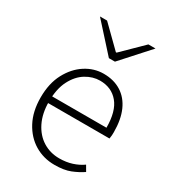

<svg xmlns="http://www.w3.org/2000/svg" viewBox="-179 -823 841 934"><g transform="rotate(30 241.5 -356.0)"><path d="M274 12Q212 12 162 -18Q112 -48 82 -104.5Q52 -161 52 -239Q52 -318 82 -374.5Q112 -431 159.5 -461.5Q207 -492 261 -492Q318 -492 359.5 -466Q401 -440 423 -390.5Q445 -341 445 -270Q445 -262 444.5 -252.5Q444 -243 442 -233H79V-271H403Q403 -363 365 -408.5Q327 -454 262 -454Q222 -454 184 -431Q146 -408 121.5 -360.5Q97 -313 97 -241Q97 -175 121 -126.5Q145 -78 186 -52.5Q227 -27 278 -27Q317 -27 349.5 -37.5Q382 -48 407 -66L425 -35Q397 -16 362 -2Q327 12 274 12ZM244 -570 105 -724H145L259 -612H263L377 -724H417L278 -570Z"/></g></svg>

Font: Source Sans 3 ExtraLight Light
Style: Regular
Weight: 300
Version: Version 3.052;hotconv 1.1.0;makeotfexe 2.6.0